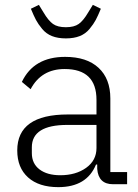

<svg xmlns="http://www.w3.org/2000/svg" viewBox="-20 -758 568 790"><path d="M107 -722 140 -738 159 -707Q179 -673 198 -659.5Q217 -646 251 -646Q285 -646 304 -659.5Q323 -673 343 -707L362 -738L395 -722Q383 -693 374 -676Q365 -659 348.5 -639Q332 -619 308 -609.5Q284 -600 251 -600Q218 -600 194 -609.5Q170 -619 153.5 -639Q137 -659 128 -676Q119 -693 107 -722ZM503 0H445Q385 0 380 -63V-81H375Q337 12 220 12Q140 12 95.5 -28Q51 -68 51 -139Q51 -287 259 -287H377V-347Q377 -474 246 -474Q150 -474 106 -391L70 -421Q119 -524 248 -524Q337 -524 385.5 -479Q434 -434 434 -353V-50H503ZM228 -37Q292 -37 334.5 -67.5Q377 -98 377 -149V-244H257Q111 -244 111 -152V-128Q111 -85 142.5 -61Q174 -37 228 -37Z"/></svg>

Font: IBM Plex Sans Light
Style: Regular
Weight: 300
Designer: Mike Abbink, Paul van der Laan, Pieter van Rosmalen
Foundry: Bold Monday
Version: Version 3.0